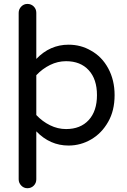

<svg xmlns="http://www.w3.org/2000/svg" viewBox="-20 -739 656 989"><path d="M76.2 184.6V-672.9Q76.2 -691.4 89.4 -705.1Q102.5 -718.8 121.1 -718.8Q140.6 -718.8 153.8 -705.6Q167 -692.4 167 -672.9V-435.5Q237.3 -508.8 333 -508.8Q396.5 -508.8 448.2 -478.5Q504.9 -447.3 537.6 -386.7Q570.3 -326.2 570.3 -249Q570.3 -168.9 537.1 -111.3Q503.9 -52.7 449.7 -21Q395.5 10.7 333 10.7Q237.3 10.7 167 -62.5V184.6Q167 204.1 153.8 217.3Q140.6 230.5 121.1 230.5Q102.5 230.5 89.4 216.8Q76.2 203.1 76.2 184.6ZM479.5 -249Q479.5 -331.1 437 -377.4Q394.5 -423.8 320.3 -423.8Q277.3 -423.8 237.8 -404.3Q198.2 -384.8 167 -351.6V-146.5Q198.2 -113.3 237.8 -93.8Q277.3 -74.2 320.3 -74.2Q394.5 -74.2 437 -120.6Q479.5 -167 479.5 -249Z"/></svg>

Font: jf-openhuninn-1.0
Style: Regular
Weight: 400
Designer: [Kosugi Maru]
      Designed by Motoya company      

      [Varela Round]
      Joe Prince(Latin component); Avraham Co
Foundry: justfont CO.,LTD.
Version: 1.0